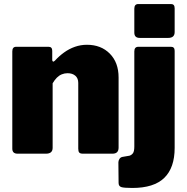

<svg xmlns="http://www.w3.org/2000/svg" viewBox="-20 -762 927 952"><path d="M67 0Q41 0 41 -25V-507Q41 -530 60 -530H221Q239 -530 239 -510V-465Q239 -459 242.5 -457Q246 -455 252 -461Q273 -484 298 -502Q323 -520 351.5 -530Q380 -540 411 -540Q481 -540 524.5 -496Q568 -452 568 -378V-30Q568 0 538 0H391Q378 0 373 -5.5Q368 -11 368 -25V-351Q368 -374 353.5 -386.5Q339 -399 315 -399Q300 -399 286.5 -393.5Q273 -388 262 -377Q251 -366 241 -349V-29Q241 0 208 0H67ZM846 -29Q846 70 794.5 120Q743 170 636 170Q594 170 581 165.5Q568 161 568 145L567 43Q567 35 572 26.5Q577 18 587 16L622 10Q632 7 639 -2Q646 -11 646 -36V-507Q646 -530 666 -530H828Q846 -530 846 -510V-29ZM846 -603Q846 -574 814 -574H673Q646 -574 646 -600V-719Q646 -742 666 -742H828Q846 -742 846 -721Z"/></svg>

Font: Libre Franklin Thin Black
Style: Regular
Weight: 900
Version: Version 3.000